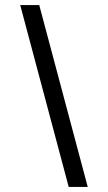

<svg xmlns="http://www.w3.org/2000/svg" viewBox="-20 -740 428 760"><path d="M135.3 -720 327.3 0H252L60 -720Z"/></svg>

Font: Hauora
Style: Regular
Weight: 400
Designer: Wayne Shih
Foundry: WCYS
Version: Version 1.001